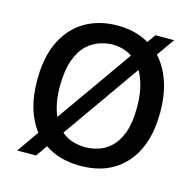

<svg xmlns="http://www.w3.org/2000/svg" viewBox="-102 -784 927 907"><g transform="rotate(15 361.5 -330.5)"><path d="M59 17 134 -90Q64 -179 64 -330Q64 -445 103 -522Q142 -599 210 -637.5Q278 -676 366 -676Q454 -676 520 -637L549 -678H640L579 -591Q620 -547 642.5 -481.5Q665 -416 665 -331Q665 -171 585.5 -80.5Q506 10 364 10Q261 10 190 -39L151 17ZM175 -330Q175 -284 182 -248Q189 -212 201 -185L462 -555Q420 -583 365 -583Q337 -583 304 -572.5Q271 -562 242 -535.5Q213 -509 194.5 -459.5Q176 -410 175 -330ZM365 -81Q395 -81 428 -91Q461 -101 489.5 -128Q518 -155 535.5 -203Q553 -251 553 -327Q553 -382 542.5 -425Q532 -468 514 -499L248 -121Q273 -99 303.5 -90Q334 -81 365 -81Z"/></g></svg>

Font: Bricolage Grotesque 10pt Medium
Style: Regular
Weight: 500
Designer: Mathieu Triay
Foundry: Atelier Triay
Version: Version 1.000; ttfautohint (v1.8.4.7-5d5b);gftools[0.9.32]